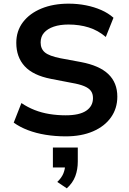

<svg xmlns="http://www.w3.org/2000/svg" viewBox="-20 -735 705 1049"><path d="M339 10Q282 10 229.5 1.5Q177 -7 132.5 -24Q88 -41 55 -65L97 -172Q131 -149 169 -134Q207 -119 250 -112Q293 -105 339 -105Q414 -105 451 -130Q488 -155 488 -199Q488 -223 476.5 -238.5Q465 -254 439.5 -264.5Q414 -275 373 -282L259 -304Q161 -323 115 -373Q69 -423 69 -501Q69 -566 105.5 -614Q142 -662 206.5 -688.5Q271 -715 355 -715Q404 -715 449.5 -706Q495 -697 533.5 -680Q572 -663 600 -638L558 -533Q516 -569 465 -585Q414 -601 354 -601Q308 -601 274 -589.5Q240 -578 221 -556.5Q202 -535 202 -503Q202 -468 225.5 -448.5Q249 -429 309 -417L422 -396Q523 -377 572 -330Q621 -283 621 -207Q621 -143 586.5 -94Q552 -45 488.5 -17.5Q425 10 339 10ZM345 294 293 259Q317 236 326.5 212Q336 188 336 164L364 180H269V71H405V148Q405 191 391.5 227.5Q378 264 345 294Z"/></svg>

Font: Nunito Sans 9pt
Style: Bold
Weight: 700
Version: Version 3.101;gftools[0.9.27]